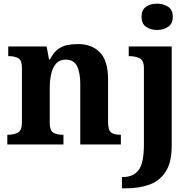

<svg xmlns="http://www.w3.org/2000/svg" viewBox="-20 -790 1052 1050"><path d="M839 -626Q803 -626 778.5 -643.5Q754 -661 754 -698Q754 -736 778.5 -753Q803 -770 839 -770Q874 -770 899.5 -753Q925 -736 925 -698Q925 -661 899.5 -643.5Q874 -626 839 -626ZM647 240V178H654Q709 178 738 140Q767 102 767 0V-417Q767 -460 743 -471.5Q719 -483 687 -483H684V-536H919V8Q919 97 886.5 148Q854 199 797.5 219.5Q741 240 667 240ZM20 0V-53H22Q56 -53 78 -65Q100 -77 100 -122V-418Q100 -460 80.5 -471.5Q61 -483 28 -483H25V-536H235L248 -465H253Q273 -503 296.5 -520.5Q320 -538 347.5 -543.5Q375 -549 406 -549Q483 -549 527 -503Q571 -457 571 -356V-124Q571 -78 587.5 -65.5Q604 -53 638 -53H641V0H419V-329Q419 -394 401 -429Q383 -464 339 -464Q306 -464 287 -442.5Q268 -421 260 -385.5Q252 -350 252 -309V-118Q252 -76 271.5 -64.5Q291 -53 324 -53H327V0Z"/></svg>

Font: NotoSerif-Bold
Style: Regular
Weight: 700
Designer: Monotype Design Team
Foundry: Monotype Imaging Inc.
Version: Version 2.007; ttfautohint (v1.8) -l 8 -r 50 -G 200 -x 14 -D